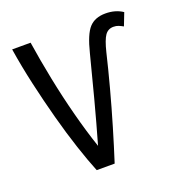

<svg xmlns="http://www.w3.org/2000/svg" viewBox="-102 -616 660 704"><g transform="rotate(-20 227.5 -264.5)"><path d="M158 0Q140 -44 120 -104.5Q100 -165 81 -235.5Q62 -306 45.5 -379Q29 -452 18 -522H90Q101 -450 116.5 -373Q132 -296 151.5 -221.5Q171 -147 193 -82Q216 -162 239 -249Q262 -336 281 -411Q298 -480 320.5 -504.5Q343 -529 384 -529Q423 -529 451 -510L432 -461Q423 -466 414.5 -469.5Q406 -473 395 -473Q374 -473 362 -456Q350 -439 339 -394Q325 -335 306.5 -266Q288 -197 267.5 -128Q247 -59 228 0Z"/></g></svg>

Font: Ubuntu Sans Condensed
Style: Regular
Weight: 400
Width: 3
Designer: Dalton Maag Ltd
Foundry: Dalton Maag Ltd
Version: Version 1.006; ttfautohint (v1.8.4.7-5d5b)